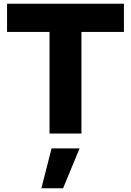

<svg xmlns="http://www.w3.org/2000/svg" viewBox="-20 -720 706 1035"><path d="M247 0V-548H18V-700H648V-548H419V0ZM203 295 258 80H409L320 295Z"/></svg>

Font: Red Hat Display Black
Style: Regular
Weight: 900
Designer: Pentagram, MCKL
Foundry: Pentagram, MCKL
Version: Version 1.023; ttfautohint (v1.8.3)